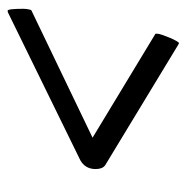

<svg xmlns="http://www.w3.org/2000/svg" viewBox="-13 -461 488 502"><g transform="rotate(90 231.0 -210.0)"><path d="M422 -216Q422 -189 399 -176L13 13Q11 14 8 14Q3 14 3 -27Q3 -34 4.5 -41Q6 -48 7 -48L340 -208L69 -372Q68 -372 68 -376Q68 -381 71.5 -391Q75 -401 79 -410.5Q83 -420 87 -427Q91 -434 93 -434Q93 -434 97 -432L412 -241Q422 -234 422 -216Z"/></g></svg>

Font: Vermiglione SemiBold
Style: Italic
Weight: 600
Italic angle: -11°
Version: Version 1.000